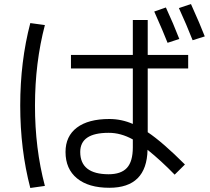

<svg xmlns="http://www.w3.org/2000/svg" viewBox="-20 -872 1040 950"><path d="M743.2 -814.9 800.8 -835Q837.9 -754.9 867.2 -679.2L809.1 -660.2Q789.1 -711.9 743.2 -814.9ZM865.2 -832 924.8 -852.1Q971.7 -748 993.2 -691.9L933.1 -672.9Q903.3 -749 865.2 -832ZM331.1 -600.1H637.2V-772.9H710.9V-600.1H911.1V-533.2H710.9V-217.8Q784.2 -168.9 895 -58.1L844.2 -7.8Q777.3 -76.7 710 -130.9Q706.1 57.1 521 57.1Q418 57.1 361.1 10.5Q304.2 -36.1 304.2 -120.1Q304.2 -198.2 360.6 -240.7Q417 -283.2 521 -283.2Q581.1 -283.2 637.2 -258.8V-533.2H331.1ZM202.1 -748Q153.3 -562 153.1 -350.1Q152.8 -138.2 202.1 47.9L129.9 58.1Q80.1 -131.8 80.1 -349.9Q80.1 -567.9 129.9 -757.8ZM637.2 -182.1Q577.1 -215.3 517.1 -214.8Q377 -214.8 377 -120.1Q377 -10.3 517.1 -9.8Q579.1 -9.8 608.2 -41.5Q637.2 -73.2 637.2 -143.1Z"/></svg>

Font: WebKoruri
Style: Regular
Weight: 400
Foundry: lindwurm / mohemohe
Version: Version 1.00